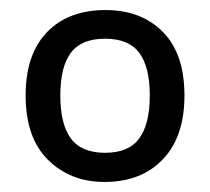

<svg xmlns="http://www.w3.org/2000/svg" viewBox="-20 -742 418 382"><path d="M347 -552Q347 -470 304 -425Q261 -380 188 -380Q120 -380 75.5 -424Q31 -468 31 -552Q31 -634 73.5 -678Q116 -722 190 -722Q261 -722 304 -678.5Q347 -635 347 -552ZM100 -552Q100 -495 121 -466.5Q142 -438 189 -438Q236 -438 257 -466.5Q278 -495 278 -552Q278 -609 257 -637Q236 -665 189 -665Q142 -665 121 -637Q100 -609 100 -552Z"/></svg>

Font: Noto Sans Sundanese Medium
Style: Regular
Weight: 500
Version: Version 2.003